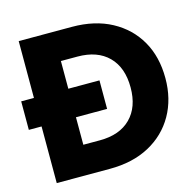

<svg xmlns="http://www.w3.org/2000/svg" viewBox="-103 -809 938 917"><g transform="rotate(-15 366.0 -351.0)"><path d="M67 0V-702H330Q443 -702 525.5 -657.5Q608 -613 653 -534.5Q698 -456 698 -350Q698 -247 653 -168Q608 -89 525.5 -44.5Q443 0 330 0ZM4 -280V-421H391V-280ZM237 -144H319Q417 -144 471.5 -198.5Q526 -253 526 -350Q526 -449 471.5 -503.5Q417 -558 319 -558H237Z"/></g></svg>

Font: Parkinsans Light
Style: Bold
Weight: 700
Version: Version 1.000